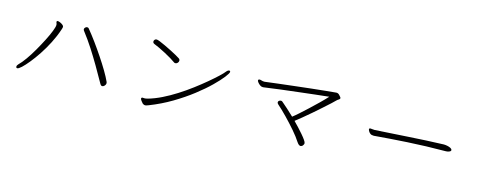

<svg xmlns="http://www.w3.org/2000/svg" viewBox="-30 -1138 4039 1623"><g transform="rotate(15 1990.0 -326.5)"><path d="M851 -108Q862 -108 871.5 -118.5Q881 -129 881 -141Q881 -145 879 -151Q861 -191 831.5 -240.5Q802 -290 766 -344Q730 -398 691.5 -451Q653 -504 615 -550Q610 -556 601 -556Q593 -556 585 -549Q577 -542 577 -533Q577 -527 582 -520Q632 -455 672.5 -392Q713 -329 752 -262.5Q791 -196 834 -119Q841 -108 851 -108ZM119 -68Q130 -68 154.5 -90.5Q179 -113 211.5 -153Q244 -193 278.5 -245Q313 -297 344 -357.5Q375 -418 396 -481Q402 -498 402 -506Q402 -514 391.5 -522.5Q381 -531 368 -536.5Q355 -542 347 -542Q346 -542 342 -541Q338 -540 338 -533Q338 -528 341 -522Q344 -516 344 -506Q344 -490 329 -451.5Q314 -413 289 -364Q264 -315 234.5 -263.5Q205 -212 174.5 -169Q144 -126 119 -102Q108 -91 108 -80Q108 -68 119 -68Z M1398 -455Q1409 -455 1417.5 -464Q1426 -473 1426 -484Q1426 -496 1415 -503Q1405 -510 1382.5 -522.5Q1360 -535 1331.5 -549.5Q1303 -564 1274.5 -577.5Q1246 -591 1224.5 -599.5Q1203 -608 1195 -608Q1185 -608 1178.5 -601Q1172 -594 1172 -585Q1172 -572 1186 -566Q1205 -559 1233 -545.5Q1261 -532 1290.5 -516.5Q1320 -501 1345.5 -485.5Q1371 -470 1386 -459Q1391 -455 1398 -455ZM1221 -54Q1233 -45 1243 -45Q1251 -45 1272 -53Q1375 -93 1465.5 -147Q1556 -201 1629.5 -258Q1703 -315 1755.5 -366.5Q1808 -418 1836.5 -455Q1865 -492 1865 -503Q1865 -513 1856 -513Q1844 -513 1831 -497Q1818 -480 1785.5 -449.5Q1753 -419 1706.5 -380Q1660 -341 1605 -299.5Q1550 -258 1489.5 -219.5Q1429 -181 1369 -151.5Q1309 -122 1253 -106Q1243 -103 1235 -102Q1227 -101 1222 -101Q1217 -101 1213.5 -101.5Q1210 -102 1207 -102Q1202 -102 1199 -99Q1196 -96 1196 -93Q1196 -85 1205 -73.5Q1214 -62 1221 -54Z M2780 -567H2778Q2745 -564 2689 -558.5Q2633 -553 2564.5 -545.5Q2496 -538 2424 -529.5Q2352 -521 2286 -513.5Q2220 -506 2169 -499H2163Q2151 -499 2141.5 -502.5Q2132 -506 2124 -506Q2115 -506 2113 -502Q2111 -498 2111 -496Q2111 -490 2119 -479.5Q2127 -469 2139 -460Q2151 -451 2163 -451Q2166 -451 2170 -451Q2174 -451 2178 -452Q2238 -461 2312 -470Q2386 -479 2463 -488Q2540 -497 2609.5 -505Q2679 -513 2729 -518Q2701 -487 2664 -451Q2627 -415 2590 -380.5Q2553 -346 2521 -317.5Q2489 -289 2469 -274Q2439 -303 2410 -329Q2381 -355 2356 -376Q2352 -380 2344 -380Q2335 -380 2327.5 -374.5Q2320 -369 2320 -360Q2320 -353 2329 -344Q2369 -309 2414.5 -262Q2460 -215 2501.5 -167Q2543 -119 2570 -77Q2579 -64 2586.5 -58.5Q2594 -53 2601 -53Q2606 -53 2610.5 -55.5Q2615 -58 2619 -61Q2623 -66 2626 -72Q2629 -78 2629 -84Q2629 -93 2616 -111.5Q2603 -130 2582.5 -154Q2562 -178 2539.5 -202Q2517 -226 2498 -245Q2520 -262 2554.5 -290Q2589 -318 2627.5 -351.5Q2666 -385 2701.5 -416.5Q2737 -448 2762 -471Q2787 -494 2794 -502Q2803 -511 2812 -516Q2823 -522 2823 -530Q2823 -533 2821 -537Q2817 -543 2805.5 -555Q2794 -567 2780 -567Z M3770 -379H3767Q3615 -374 3464.5 -364Q3314 -354 3174 -346H3170Q3160 -346 3151 -347.5Q3142 -349 3135 -349Q3131 -349 3129 -348Q3124 -346 3124 -340Q3124 -336 3129 -325.5Q3134 -315 3145 -306Q3156 -297 3173 -297Q3178 -297 3182.5 -297Q3187 -297 3193 -298Q3309 -308 3465 -317.5Q3621 -327 3801 -328Q3814 -328 3828.5 -333.5Q3843 -339 3843 -349Q3843 -351 3842.5 -351.5Q3842 -352 3842 -353Q3839 -361 3826.5 -367Q3814 -373 3798 -376Q3782 -379 3770 -379Z"/></g></svg>

Font: Klee One
Style: Regular
Weight: 400
Designer: Fontworks Inc.
Foundry: Fontworks Inc.
Version: Version 1.100